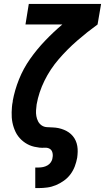

<svg xmlns="http://www.w3.org/2000/svg" viewBox="-20 -755 540 980"><path d="M160 205V100H177Q189 100 200.5 97.5Q212 95 222.5 89Q233 83 240 72.5Q247 62 248 50Q251 37 247.5 23.5Q244 10 233 4Q222 -2 208 -1Q194 0 181 -1.5Q168 -3 155 -6Q142 -9 130.5 -14Q119 -19 108.5 -26Q98 -33 89 -41.5Q80 -50 72.5 -60Q65 -70 59.5 -81.5Q54 -93 50 -105Q46 -117 43.5 -129.5Q41 -142 40 -155.5Q39 -169 39.5 -182Q40 -195 41 -209Q42 -223 45 -236Q45 -237 45 -238Q45 -239 45 -240Q55 -295 77 -350Q99 -405 133.5 -454Q168 -503 210 -547Q252 -591 298 -630H110L127 -735H496L478 -630Q424 -591 373.5 -547Q323 -503 279.5 -452.5Q236 -402 207 -343Q178 -284 167 -222Q165 -207 164 -192Q163 -177 165.5 -162.5Q168 -148 174.5 -135.5Q181 -123 192.5 -115Q204 -107 219.5 -106Q235 -105 250 -104.5Q265 -104 279 -101Q293 -98 306.5 -92.5Q320 -87 331.5 -79Q343 -71 352 -60Q361 -49 366.5 -36.5Q372 -24 374.5 -9.5Q377 5 376.5 20Q376 35 374 50Q370 72 362 93.5Q354 115 340 134Q326 153 306.5 167Q287 181 265.5 190Q244 199 221.5 202Q199 205 177 205Z"/></svg>

Font: Iosevka Slab Extrabold
Style: Italic
Weight: 800
Italic angle: -9°
Monospace: yes
Designer: Belleve Invis
Foundry: Belleve Invis
Version: Version 11.1.0; ttfautohint (v1.8.3)